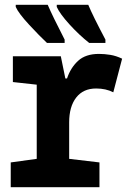

<svg xmlns="http://www.w3.org/2000/svg" viewBox="-20 -785 540 805"><path d="M251 -605V-619Q201 -716 180 -765H46V-756Q58 -729 102 -681.5Q146 -634 177 -605ZM422 -605V-619Q369 -719 350 -765H218V-756Q231 -727 271.5 -682.5Q312 -638 354 -605ZM397 0V-104L270 -119V-272Q270 -338 299.5 -376Q329 -414 383 -414Q424 -414 455 -398L492 -539Q467 -551 442.5 -555Q418 -559 395 -559Q339 -559 307.5 -530Q276 -501 261 -456H254L235 -549H34V-441L134 -430V-119L25 -104V0Z"/></svg>

Font: Noto Sans Mono UI Condensed ExtraBold
Style: Regular
Weight: 800
Width: 3
Designer: Monotype Design team
Foundry: Monotype Imaging Inc.
Version: 1.000